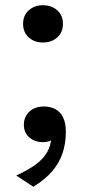

<svg xmlns="http://www.w3.org/2000/svg" viewBox="-20 -540 337 732"><path d="M143 -378Q111 -378 89.5 -397.5Q68 -417 68 -449Q68 -481 89.5 -500.5Q111 -520 143 -520Q177 -520 198.5 -500.5Q220 -481 220 -449Q220 -417 198.5 -397.5Q177 -378 143 -378ZM107 172 42 129Q86 109 115 88Q144 67 159.5 40.5Q175 14 175 -18Q176 -22 177.5 -25Q179 -28 181.5 -29.5Q184 -31 186.5 -30.5Q189 -30 191 -28Q188 -17 181.5 -10.5Q175 -4 165.5 -1Q156 2 144 2Q113 2 92 -16Q71 -34 71 -64Q71 -95 92 -114.5Q113 -134 147 -134Q172 -134 191 -124Q210 -114 220.5 -92.5Q231 -71 231 -38Q231 8 218 45.5Q205 83 178 114Q151 145 107 172Z"/></svg>

Font: Roboto Serif 20pt SemiCondensed
Style: Regular
Weight: 400
Width: 4
Version: Version 1.008